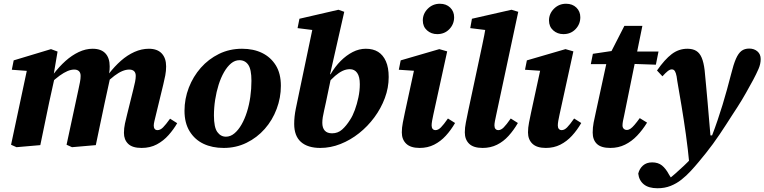

<svg xmlns="http://www.w3.org/2000/svg" viewBox="-20 -774 4077 1024"><path d="M68 11 39 -2 129 -425 178 -392 43 -402 53 -452 252 -512 287 -499 264 -363H272L242 -227Q230 -170 218.5 -113.5Q207 -57 195 0ZM364 11 335 -2 398 -295Q403 -318 406.5 -336Q410 -354 410 -369Q410 -386 401 -394.5Q392 -403 376 -403Q359 -403 340 -395Q321 -387 298 -370.5Q275 -354 248 -328L245 -380H266Q296 -419 329.5 -449Q363 -479 400 -496.5Q437 -514 474 -514Q519 -514 542 -489.5Q565 -465 565 -420Q565 -400 562.5 -386Q560 -372 558 -358L567 -357L538 -224Q526 -168 514.5 -112.5Q503 -57 491 0ZM735 15Q686 15 663.5 -7Q641 -29 641 -65Q641 -90 646.5 -115.5Q652 -141 658 -164L691 -297Q697 -320 700.5 -338Q704 -356 704 -369Q704 -386 695 -394.5Q686 -403 669 -403Q652 -403 632.5 -395Q613 -387 590.5 -370Q568 -353 540 -326L537 -380H560Q591 -420 625 -450Q659 -480 697 -497Q735 -514 774 -514Q819 -514 842.5 -489Q866 -464 866 -420Q866 -396 861.5 -372Q857 -348 851 -324L811 -159Q807 -142 803.5 -128Q800 -114 800 -104Q800 -93 805 -86.5Q810 -80 820 -80Q835 -80 849.5 -94.5Q864 -109 887 -141L925 -117Q906 -84 879 -53.5Q852 -23 816.5 -4Q781 15 735 15Z M1173 15Q1112 15 1065.5 -7Q1019 -29 991.5 -73.5Q964 -118 964 -183Q964 -247 987 -306.5Q1010 -366 1051 -412.5Q1092 -459 1148 -486.5Q1204 -514 1271 -514Q1332 -514 1378 -491.5Q1424 -469 1451 -425.5Q1478 -382 1478 -316Q1478 -253 1455.5 -193Q1433 -133 1392 -86.5Q1351 -40 1295 -12.5Q1239 15 1173 15ZM1185 -45Q1209 -45 1230 -62.5Q1251 -80 1268 -109.5Q1285 -139 1297 -177Q1309 -215 1315 -257.5Q1321 -300 1321 -343Q1321 -404 1304 -428.5Q1287 -453 1257 -453Q1233 -453 1212.5 -436Q1192 -419 1175 -389.5Q1158 -360 1146 -322Q1134 -284 1127.5 -242Q1121 -200 1121 -158Q1121 -95 1139 -70Q1157 -45 1185 -45Z M1688 15Q1655 15 1629 7Q1603 -1 1585 -17Q1567 -33 1558 -57Q1549 -81 1549 -113Q1549 -152 1557.5 -193.5Q1566 -235 1575 -278L1650 -636L1703 -607L1567 -624L1577 -674L1785 -722L1816 -711L1740 -376L1748 -371L1718 -227Q1713 -203 1708.5 -184Q1704 -165 1701.5 -149Q1699 -133 1699 -119Q1699 -92 1712 -77.5Q1725 -63 1751 -63Q1782 -63 1804.5 -83Q1827 -103 1847 -135Q1861 -156 1872.5 -187.5Q1884 -219 1891.5 -254.5Q1899 -290 1899 -325Q1899 -365 1885 -385Q1871 -405 1846 -405Q1826 -405 1807 -396Q1788 -387 1767.5 -369.5Q1747 -352 1724 -325L1717 -378H1743Q1767 -419 1797 -449Q1827 -479 1861 -496.5Q1895 -514 1931 -514Q1970 -514 1996.5 -497.5Q2023 -481 2038 -447.5Q2053 -414 2053 -363Q2053 -306 2032.5 -251Q2012 -196 1976.5 -148Q1941 -100 1895 -63.5Q1849 -27 1796 -6Q1743 15 1688 15Z M2123 -68Q2123 -93 2128.5 -120.5Q2134 -148 2139 -172L2194 -426L2227 -394L2107 -402L2117 -452L2323 -512L2365 -500L2291 -162Q2287 -144 2284.5 -129.5Q2282 -115 2282 -105Q2282 -93 2287.5 -86.5Q2293 -80 2303 -80Q2317 -80 2331.5 -94.5Q2346 -109 2369 -142L2407 -118Q2385 -80 2357.5 -50Q2330 -20 2295.5 -2.5Q2261 15 2218 15Q2170 15 2146.5 -7.5Q2123 -30 2123 -68ZM2312 -592Q2280 -592 2257.5 -612Q2235 -632 2235 -665Q2235 -701 2261.5 -727.5Q2288 -754 2326 -754Q2360 -754 2381 -733.5Q2402 -713 2402 -682Q2402 -645 2376.5 -618.5Q2351 -592 2312 -592Z M2554 15Q2505 15 2482 -7.5Q2459 -30 2459 -68Q2459 -93 2464.5 -120Q2470 -147 2477 -182L2530 -430Q2541 -483 2552 -533.5Q2563 -584 2572 -638L2626 -607L2488 -624L2497 -674L2708 -722L2744 -711L2626 -159Q2622 -141 2619.5 -127.5Q2617 -114 2617 -105Q2617 -93 2622.5 -86.5Q2628 -80 2638 -80Q2652 -80 2666.5 -94.5Q2681 -109 2704 -142L2742 -118Q2720 -80 2692.5 -49.5Q2665 -19 2630.5 -2Q2596 15 2554 15Z M2796 -68Q2796 -93 2801.5 -120.5Q2807 -148 2812 -172L2867 -426L2900 -394L2780 -402L2790 -452L2996 -512L3038 -500L2964 -162Q2960 -144 2957.5 -129.5Q2955 -115 2955 -105Q2955 -93 2960.5 -86.5Q2966 -80 2976 -80Q2990 -80 3004.5 -94.5Q3019 -109 3042 -142L3080 -118Q3058 -80 3030.5 -50Q3003 -20 2968.5 -2.5Q2934 15 2891 15Q2843 15 2819.5 -7.5Q2796 -30 2796 -68ZM2985 -592Q2953 -592 2930.5 -612Q2908 -632 2908 -665Q2908 -701 2934.5 -727.5Q2961 -754 2999 -754Q3033 -754 3054 -733.5Q3075 -713 3075 -682Q3075 -645 3049.5 -618.5Q3024 -592 2985 -592Z M3131 -432 3142 -487 3283 -508V-499H3492L3478 -429L3276 -436L3273 -432ZM3235 15Q3186 15 3163.5 -6.5Q3141 -28 3141 -67Q3141 -94 3146 -120Q3151 -146 3157 -172L3219 -458L3310 -636H3406L3309 -159Q3305 -142 3302.5 -128.5Q3300 -115 3300 -105Q3300 -94 3306.5 -87.5Q3313 -81 3323 -81Q3333 -81 3342.5 -87.5Q3352 -94 3364 -108Q3376 -122 3392 -144L3431 -120Q3407 -81 3378 -50.5Q3349 -20 3313.5 -2.5Q3278 15 3235 15Z M3487 230Q3439 230 3413.5 209Q3388 188 3384 152Q3390 126 3409 109Q3428 92 3458 92Q3490 92 3510.5 108.5Q3531 125 3548 157L3563 181H3545H3561H3546Q3561 170 3582 151.5Q3603 133 3626.5 111Q3650 89 3669 68Q3696 39 3723.5 10Q3751 -19 3776 -47Q3793 -91 3807 -132.5Q3821 -174 3833.5 -214.5Q3846 -255 3857 -295.5Q3868 -336 3879 -378Q3892 -431 3905 -460.5Q3918 -490 3934.5 -502.5Q3951 -515 3976 -515Q4002 -515 4019.5 -500Q4037 -485 4037 -459Q4037 -433 4025.5 -406.5Q4014 -380 3997 -348Q3979 -315 3958.5 -278.5Q3938 -242 3913 -203Q3899 -182 3884 -158.5Q3869 -135 3852.5 -109.5Q3836 -84 3818.5 -58Q3801 -32 3782 -6Q3763 20 3744.5 43Q3726 66 3706.5 89.5Q3687 113 3664 138Q3641 163 3614.5 184Q3588 205 3556.5 217.5Q3525 230 3487 230ZM3657 105Q3649 21 3638 -57.5Q3627 -136 3615 -208Q3603 -280 3592 -343Q3589 -370 3584.5 -383Q3580 -396 3575 -400Q3570 -404 3563 -404Q3553 -404 3541 -394.5Q3529 -385 3513 -367L3484 -398Q3525 -457 3562.5 -485.5Q3600 -514 3646 -514Q3675 -514 3693.5 -502.5Q3712 -491 3722.5 -466Q3733 -441 3738 -400Q3742 -359 3746 -315.5Q3750 -272 3754 -227.5Q3758 -183 3761.5 -139Q3765 -95 3769 -52H3801Z"/></svg>

Font: Source Serif 4
Style: Bold Italic
Weight: 700
Italic angle: -12°
Designer: Frank Grießhammer
Foundry: Adobe Systems Incorporated
Version: Version 4.004;hotconv 1.0.116;makeotfexe 2.5.65601